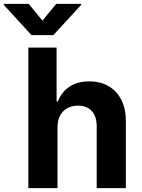

<svg xmlns="http://www.w3.org/2000/svg" viewBox="-86 -974 733 994"><path d="M211.7 -315.2V0H60.7V-727.5H207V-448.8H213.7Q232.4 -497.2 273.5 -525Q314.6 -552.7 376.8 -552.7Q433.6 -552.7 476 -528Q518.5 -503.3 542 -457.4Q565.6 -411.4 565.6 -347.3V0H414.6V-320.3Q414.6 -371 389.2 -399.1Q363.8 -427.1 316.6 -427.1Q285.8 -427.1 262.2 -413.8Q238.5 -400.5 225.1 -375.6Q211.7 -350.8 211.7 -315.2ZM62.6 -953.9 133.9 -867.2 204.8 -953.9H334.1V-948.6L190.1 -792H77.2L-66.3 -948.6V-953.9Z"/></svg>

Font: GitLab Sans
Style: Regular
Weight: 400
Designer: Rasmus Andersson
Foundry: Modifications by GitLab B.V., manufactured by rsms
Version: Version 4.000;git-c8fb6b7